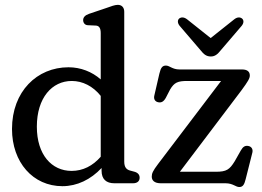

<svg xmlns="http://www.w3.org/2000/svg" viewBox="-20 -756 1082 792"><path d="M516.5 -52.5C501.5 -56.5 492.5 -66.5 492.5 -89.5V-707.5C492.5 -725 482.5 -736 466 -736C453.5 -736 438.5 -730 420 -723.5L347.5 -699C331 -693.5 323 -684.5 323 -673C323 -662 330 -652.5 342 -652L375 -650.5C388.5 -650 395.5 -640.5 395.5 -619.5V-428.5C359.5 -460 313 -478.5 262.5 -478.5C133 -478.5 29.5 -379 29.5 -224C29.5 -86.5 116 12 237.5 12C298 12 354.5 -15.5 399 -63V-52C399 -17 418 0 452 0H528.5C546 0 556 -8.5 556 -23C556 -35 549 -43.5 535 -47.5ZM807.5 -548.5C820.5 -532 831.5 -523 849.5 -523C866.5 -523 877.5 -532 890.5 -548.5L977 -649.5C987 -662 985.5 -673.5 978.5 -679.5C970.5 -686 958.5 -686 946.5 -676.5L849 -599L751.5 -676.5C739 -686 727.5 -686 719 -679.5C712.5 -673.5 711 -662 721 -649.5ZM1003.5 -154C991.5 -156 982.5 -151.5 973.5 -135.5L948 -90.5C927 -56.5 914.5 -47.5 870.5 -47.5H722L976.5 -384C1003 -420 1010.5 -433 1010.5 -444.5C1010.5 -461 999.5 -469.5 978 -469.5H720.5C690.5 -469.5 680 -485.5 664.5 -485.5C650.5 -485.5 643.5 -478 637.5 -452.5L616.5 -361.5C613 -347 620 -336 634 -334C645.5 -332 655 -336.5 664 -352.5L681.5 -386.5C699 -416 713 -422 753.5 -422H892L632 -79.5C610.5 -51 606 -40.5 606 -27.5C606 -12 616.5 0 643.5 0H910.5C941 0 952 15.5 967 15.5C982.5 15.5 988 4.5 993.5 -17.5L1021 -126.5C1024.5 -141 1017 -152 1003.5 -154ZM275.5 -51C193 -51 132 -118 132 -233.5C132 -353 195 -422 276 -422C320.5 -422 363 -401 395.5 -360.5V-109.5C363 -72 322 -51 275.5 -51Z"/></svg>

Font: dr Title
Style: Regular
Weight: 400
Version: Version 1.000;hotconv 1.0.109;makeotfexe 2.5.65596